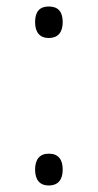

<svg xmlns="http://www.w3.org/2000/svg" viewBox="-20 -560 301 591"><path d="M130 -443C158 -443 173 -460 173 -492C173 -524 159 -540 130 -540C102 -540 88 -524 88 -492C88 -460 103 -443 130 -443ZM130 11C158 11 173 -6 173 -38C173 -70 159 -87 130 -87C102 -87 88 -69 88 -38C88 -6 103 11 130 11Z"/></svg>

Font: Noto Sans Devanagari UI SemiCondensed Light
Style: Regular
Weight: 300
Width: 4
Designer: Jelle Bosma - Monotype Design Team
Foundry: Monotype Imaging Inc.
Version: Version 2.004